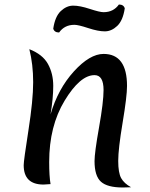

<svg xmlns="http://www.w3.org/2000/svg" viewBox="-20 -816 666 851"><path d="M543 -435Q543 -389 523.5 -272.5Q504 -156 504 -103Q504 -50 517 -26.5Q530 -3 561 14Q548 15 524 15Q456 15 427.5 -10.5Q399 -36 399 -102Q399 -139 419 -251.5Q439 -364 439 -417Q439 -483 399 -483Q335 -483 266.5 -370Q198 -257 198 -98Q198 -35 204 0Q178 2 173 2Q85 2 85 -84Q85 -104 106 -238Q127 -372 127 -451.5Q127 -531 110 -598Q169 -575 192.5 -532.5Q216 -490 216 -435.5Q216 -381 204 -309Q237 -422 307.5 -499.5Q378 -577 439 -577Q543 -577 543 -435ZM310 -706Q266 -706 242 -672Q221 -672 216 -689Q224 -743 249.5 -767Q275 -791 304.5 -791Q334 -791 378 -776.5Q422 -762 439 -762Q483 -762 507 -796Q528 -796 533 -779Q525 -725 499.5 -701Q474 -677 444.5 -677Q415 -677 371 -691.5Q327 -706 310 -706Z"/></svg>

Font: Merienda
Style: Regular
Weight: 400
Designer: Eduardo Rodriguez Tunni
Foundry: Eduardo Rodriguez Tunni
Version: Version 1.001